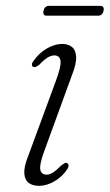

<svg xmlns="http://www.w3.org/2000/svg" viewBox="-20 -608 364 636"><path d="M134.5 -29.5Q117 -29.5 113.5 -46Q110 -62.5 127 -108.5L218 -358Q233.5 -397 232.2 -419.8Q231 -442.5 218.2 -452.5Q205.5 -462.5 186 -462.5Q161 -462.5 134.2 -446.8Q107.5 -431 90 -404.5Q85.5 -399 85.8 -393.8Q86 -388.5 90 -386.5Q94.5 -384.5 99.5 -387Q104.5 -389.5 110 -393.5Q126 -410.5 138 -417.5Q150 -424.5 159.5 -424.5Q178 -424.5 180.5 -406.2Q183 -388 164.5 -338.5L73.5 -91.5Q59 -55.5 60.5 -33.8Q62 -12 75 -2.2Q88 7.5 108.5 7.5Q136 7.5 162.2 -8.5Q188.5 -24.5 204 -49.5Q207.5 -55.5 207.2 -60.2Q207 -65 203 -67Q198.5 -70 193.8 -67.2Q189 -64.5 183.5 -60.5Q166.5 -43.5 155.5 -36.5Q144.5 -29.5 134.5 -29.5ZM124 -572Q125.7 -580 130.3 -584.2Q135 -588.5 141.5 -588.5H312.4Q319.2 -588.5 322.1 -584.2Q324.9 -580 322.9 -572Q321.3 -564 316.6 -560Q312 -556 305.1 -556H134.2Q127.7 -556 125.1 -560Q122.4 -564 124 -572Z"/></svg>

Font: Fraunces ExtraLight
Style: Italic
Weight: 250
Italic angle: -16°
Version: Version 1.000;[b76b70a41]